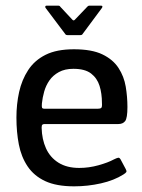

<svg xmlns="http://www.w3.org/2000/svg" viewBox="-20 -652 503 678"><path d="M38 -237Q38 -284 47.5 -327Q57 -370 79.5 -404.5Q102 -439 141 -458.5Q180 -478 241 -478Q304 -478 341.5 -460Q379 -442 398.5 -412Q418 -382 424 -346Q430 -310 430 -274Q430 -235 422 -224.5Q414 -214 398 -214H137Q133 -214 130 -212Q127 -210 127 -201Q128 -160 142.5 -128Q157 -96 186.5 -77.5Q216 -59 260 -59Q294 -59 328 -68.5Q362 -78 382 -89Q392 -94 397.5 -95Q403 -96 408 -85L424 -55Q428 -48 426 -44.5Q424 -41 416 -36Q383 -15 336.5 -4.5Q290 6 242 6Q179 6 139.5 -12.5Q100 -31 77.5 -64.5Q55 -98 46.5 -142Q38 -186 38 -237ZM340 -288Q340 -322 331.5 -349Q323 -376 301.5 -392.5Q280 -409 239 -409Q209 -409 188 -397.5Q167 -386 154.5 -368Q142 -350 136 -328.5Q130 -307 128 -287Q127 -275 128.5 -271.5Q130 -268 138 -268H325Q334 -268 337.5 -271Q341 -274 340 -288ZM218 -528Q213 -528 211 -531L141 -624Q139 -627 140 -629.5Q141 -632 144 -632H186Q191 -632 193 -628L236 -582Q240 -578 244 -582L288 -628Q291 -632 295 -632H337Q341 -632 341.5 -629.5Q342 -627 340 -624L271 -531Q269 -528 264 -528Z"/></svg>

Font: Glory Medium
Style: Regular
Weight: 500
Designer: Robert Leuschke
Foundry: Robert Leuschke
Version: Version 1.011